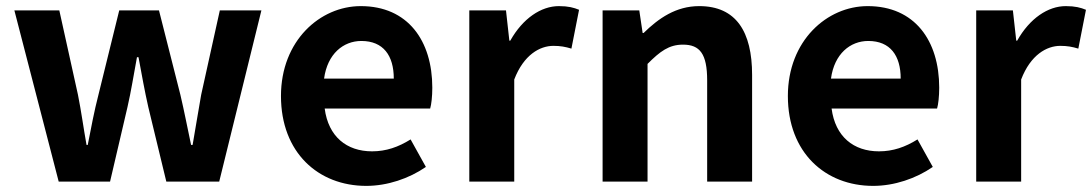

<svg xmlns="http://www.w3.org/2000/svg" viewBox="-20 -594 3572 628"><path d="M172 0H340L397 -244C409 -296 417 -348 428 -407H433C444 -348 453 -297 465 -244L524 0H697L835 -560H699L638 -284C628 -229 620 -176 610 -120H605C593 -176 583 -229 570 -284L500 -560H370L302 -284C288 -230 278 -176 267 -120H263C253 -176 246 -229 235 -284L174 -560H27Z M1178 14C1247 14 1318 -10 1373 -48L1323 -138C1283 -113 1243 -99 1197 -99C1114 -99 1054 -147 1042 -239H1387C1391 -252 1394 -279 1394 -307C1394 -461 1314 -574 1160 -574C1027 -574 899 -461 899 -280C899 -95 1021 14 1178 14ZM1040 -337C1051 -418 1103 -460 1162 -460C1234 -460 1268 -412 1268 -337Z M1515 0H1662V-334C1693 -415 1746 -444 1790 -444C1813 -444 1829 -441 1849 -435L1874 -562C1857 -569 1839 -574 1808 -574C1750 -574 1690 -534 1649 -461H1646L1635 -560H1515Z M1951 0H2098V-385C2139 -426 2168 -448 2214 -448C2269 -448 2293 -418 2293 -331V0H2440V-349C2440 -490 2388 -574 2267 -574C2191 -574 2134 -534 2085 -486H2082L2071 -560H1951Z M2836 14C2905 14 2976 -10 3031 -48L2981 -138C2941 -113 2901 -99 2855 -99C2772 -99 2712 -147 2700 -239H3045C3049 -252 3052 -279 3052 -307C3052 -461 2972 -574 2818 -574C2685 -574 2557 -461 2557 -280C2557 -95 2679 14 2836 14ZM2698 -337C2709 -418 2761 -460 2820 -460C2892 -460 2926 -412 2926 -337Z M3173 0H3320V-334C3351 -415 3404 -444 3448 -444C3471 -444 3487 -441 3507 -435L3532 -562C3515 -569 3497 -574 3466 -574C3408 -574 3348 -534 3307 -461H3304L3293 -560H3173Z"/></svg>

Font: Noto Sans JP
Style: Bold
Weight: 700
Designer: Ryoko NISHIZUKA  (kana, bopomofo & ideographs); Paul D. Hunt (Latin, Greek & Cyrillic); Sandoll Communications , Soo-you
Foundry: Adobe
Version: Version 2.002;hotconv 1.0.116;makeotfexe 2.5.65601